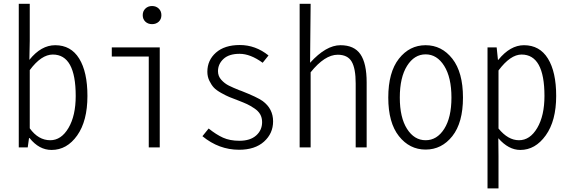

<svg xmlns="http://www.w3.org/2000/svg" viewBox="-20 -786 3040 1024"><path d="M254.9 13.7Q188.5 13.7 137.7 -49.8H134.8L127.9 0H80.1V-765.6H138.7V-568.4L136.7 -466.8Q199.2 -544.9 274.4 -544.9Q358.4 -544.9 402.3 -473.6Q446.3 -402.3 446.3 -274.4Q446.3 -140.6 391.6 -63.5Q336.9 13.7 254.9 13.7ZM248 -38.1Q306.6 -38.1 345.2 -103.5Q383.8 -168.9 383.8 -274.4Q383.8 -495.1 261.7 -495.1Q200.2 -495.1 138.7 -412.1V-101.6Q184.6 -38.1 248 -38.1Z M773.4 0V-484.4H576.2V-533.2H832V0ZM826.7 -670.4Q812.5 -657.2 791 -657.2Q769.5 -657.2 755.4 -670.4Q741.2 -683.6 741.2 -705.1Q741.2 -726.6 755.4 -740.2Q769.5 -753.9 791 -753.9Q812.5 -753.9 826.7 -740.2Q840.8 -726.6 840.8 -705.1Q840.8 -683.6 826.7 -670.4Z M1254.9 12.7Q1147.5 12.7 1059.6 -59.6L1092.8 -100.6Q1132.8 -68.4 1169.4 -51.8Q1206.1 -35.2 1256.8 -35.2Q1314.5 -35.2 1346.2 -63.5Q1377.9 -91.8 1377.9 -134.8Q1377.9 -158.2 1367.7 -176.3Q1357.4 -194.3 1335.9 -208.5Q1314.5 -222.7 1297.9 -230.5Q1281.2 -238.3 1251 -250Q1219.7 -261.7 1203.1 -268.6Q1186.5 -275.4 1160.2 -290Q1133.8 -304.7 1120.6 -318.8Q1107.4 -333 1096.7 -355Q1085.9 -377 1085.9 -403.3Q1085.9 -464.8 1131.8 -505.4Q1177.7 -545.9 1258.8 -545.9Q1342.8 -545.9 1412.1 -490.2L1380.9 -451.2Q1315.4 -499 1257.8 -499Q1201.2 -499 1171.9 -471.7Q1142.6 -444.3 1142.6 -406.2Q1142.6 -379.9 1160.2 -360.4Q1177.7 -340.8 1200.2 -329.6Q1222.7 -318.4 1256.8 -304.7Q1262.7 -302.7 1265.6 -301.8Q1352.5 -267.6 1380.9 -247.1Q1436.5 -206.1 1436.5 -138.7Q1436.5 -74.2 1388.2 -30.8Q1339.8 12.7 1254.9 12.7Z M1578.1 0V-765.6H1636.7L1634.8 -563.5L1633.8 -451.2Q1718.8 -544.9 1795.9 -544.9Q1869.1 -544.9 1902.3 -496.6Q1935.5 -448.2 1935.5 -346.7V0H1877V-340.8Q1877 -420.9 1855.5 -457.5Q1834 -494.1 1781.2 -494.1Q1711.9 -494.1 1636.7 -400.4V0Z M2050.8 -265.6Q2050.8 -400.4 2107.4 -472.7Q2164.1 -544.9 2250 -544.9Q2335.9 -544.9 2392.6 -472.7Q2449.2 -400.4 2449.2 -265.6Q2449.2 -131.8 2392.6 -60.1Q2335.9 11.7 2250 11.7Q2164.1 11.7 2107.4 -60.1Q2050.8 -131.8 2050.8 -265.6ZM2387.7 -265.6Q2387.7 -373 2349.1 -434.6Q2310.5 -496.1 2250 -496.1Q2189.5 -496.1 2150.9 -434.6Q2112.3 -373 2112.3 -265.6Q2112.3 -159.2 2150.9 -98.6Q2189.5 -38.1 2250 -38.1Q2310.5 -38.1 2349.1 -98.6Q2387.7 -159.2 2387.7 -265.6Z M2580.1 218.8V-533.2H2628.9L2635.7 -466.8H2637.7Q2701.2 -544.9 2774.4 -544.9Q2858.4 -544.9 2902.3 -473.6Q2946.3 -402.3 2946.3 -274.4Q2946.3 -141.6 2890.6 -64Q2835 13.7 2754.9 13.7Q2692.4 13.7 2637.7 -48.8L2638.7 46.9V218.8ZM2883.8 -274.4Q2883.8 -495.1 2761.7 -495.1Q2702.1 -495.1 2638.7 -410.2V-100.6Q2689.5 -38.1 2748 -38.1Q2806.6 -38.1 2845.2 -103.5Q2883.8 -168.9 2883.8 -274.4Z"/></svg>

Font: Gen Shin Gothic Monospace Light
Style: Regular
Weight: 300
Designer: [Source Han Sans]
Ryoko NISHIZUKA  (kana & ideographs); Paul D. Hunt (Latin, Greek & Cyrillic); Wenlong ZHANG  (bopomofo
Version: Version 1.002.20150607